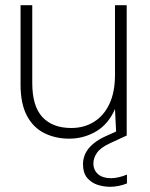

<svg xmlns="http://www.w3.org/2000/svg" viewBox="-20 -521 577 738"><path d="M246 12Q193 12 150 -9.5Q107 -31 83 -77Q59 -123 59 -196V-501H104V-202Q104 -113 143 -71Q182 -29 254 -29Q303 -29 341 -52.5Q379 -76 400.5 -121.5Q422 -167 422 -233V-501H467V0H427L422 -102Q397 -44 349.5 -16Q302 12 246 12ZM403 197Q378 197 354 189Q330 181 314.5 162Q299 143 299 110Q299 89 308 69.5Q317 50 338 32Q359 14 394 -1L452 -27L467 0L404 29Q367 46 353 66Q339 86 339 107Q339 133 357 148.5Q375 164 407 164Q421 164 437.5 160Q454 156 468 150V184Q454 190 436.5 193.5Q419 197 403 197Z"/></svg>

Font: DM Sans 18pt ExtraLight
Style: Regular
Weight: 250
Designer: Colophon Foundry, Jonny Pinhorn
Foundry: Colophon Foundry
Version: Version 4.004;gftools[0.9.30]